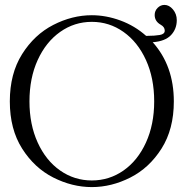

<svg xmlns="http://www.w3.org/2000/svg" viewBox="-20 -762 748 782"><path d="M602 -590Q688 -494 688 -349Q688 -236 638 -157Q588 -78 511 -39Q434 0 354 0Q274 0 197 -39Q120 -78 70 -157Q20 -236 20 -349Q20 -462 70 -541.5Q120 -621 197 -660.5Q274 -700 354 -700Q412 -700 470.5 -678.5Q529 -657 575 -616H581Q610 -616 630.5 -619.5Q651 -623 651 -637Q651 -652 635 -661Q610 -675 610 -701Q610 -718 622 -730Q634 -742 650 -742Q669 -742 684.5 -723.5Q700 -705 700 -680Q700 -644 676.5 -619Q653 -594 602 -590ZM608 -349Q608 -444 574.5 -517.5Q541 -591 483 -632Q425 -673 354 -673Q283 -673 225 -632Q167 -591 133.5 -517.5Q100 -444 100 -349Q100 -255 133.5 -181.5Q167 -108 225 -67.5Q283 -27 354 -27Q425 -27 483 -67.5Q541 -108 574.5 -181.5Q608 -255 608 -349Z"/></svg>

Font: Hina Mincho
Style: Regular
Weight: 400
Designer: satsuyako
Foundry: satsuyako
Version: Version 1.100